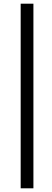

<svg xmlns="http://www.w3.org/2000/svg" viewBox="-20 -770 283 1040"><path d="M92 250V-750H161V250Z"/></svg>

Font: Source Sans 3 SemiBold
Style: Italic
Weight: 600
Italic angle: -11°
Designer: Paul D. Hunt
Foundry: Adobe
Version: Version 3.046;hotconv 1.0.118;makeotfexe 2.5.65603